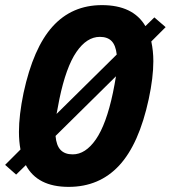

<svg xmlns="http://www.w3.org/2000/svg" viewBox="-44 -720 667 750"><path d="M547 -558Q555 -521 555 -481Q555 -417 537 -333Q499 -157 421.5 -73.5Q344 10 224 10Q102 10 57 -75L19 -38L-24 -76L36 -136Q30 -168 30 -205Q30 -270 48 -357Q86 -533 161.5 -616.5Q237 -700 354 -700Q476 -700 524 -618L559 -652L603 -614ZM177 -275 412 -507Q408 -543 392 -559.5Q376 -576 346 -576Q295 -576 254.5 -517Q214 -458 188 -333Q184 -314 177 -275ZM409 -422 173 -189Q176 -152 192.5 -134.5Q209 -117 240 -117Q290 -117 330.5 -175.5Q371 -234 397 -357Q404 -391 409 -422Z"/></svg>

Font: Decalotype
Style: Bold Italic
Weight: 700
Italic angle: -12°
Designer: Alfredo Marco Pradil
Foundry: Alfredo Marco Pradil
Version: Version 1.0